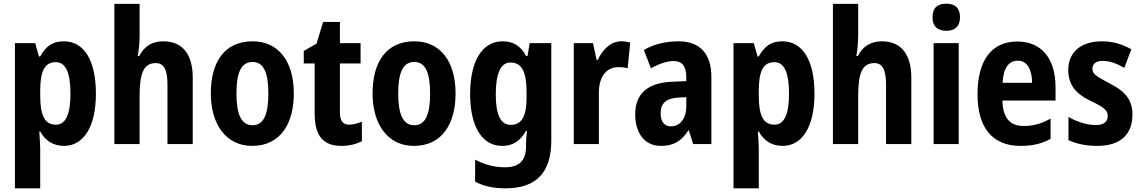

<svg xmlns="http://www.w3.org/2000/svg" viewBox="-20 -781 6191 1041"><path d="M326 -557C267 -557 230 -533 198 -475H191L171 -547H61V240H198V24C198 0 195 -32 193 -68H198C225 -19 268 10 327 10C433 10 500 -93 500 -273C500 -455 435 -557 326 -557ZM283 -444C336 -444 362 -387 362 -273C362 -161 336 -105 283 -105C221 -105 198 -157 198 -264V-288C198 -396 222 -444 283 -444Z M737 -596V-760H600V0H737V-261C737 -381 757 -439 825 -439C869 -439 888 -402 888 -322V0H1025V-360C1025 -490 967 -557 865 -557C806 -557 761 -530 735 -477H727C733 -510 737 -550 737 -596Z M1573 -274C1573 -456 1484 -557 1350 -557C1197 -557 1123 -445 1123 -274C1123 -112 1202 10 1347 10C1503 10 1573 -114 1573 -274ZM1262 -274C1262 -388 1288 -445 1349 -445C1410 -445 1435 -387 1435 -274C1435 -161 1410 -102 1349 -102C1288 -102 1262 -162 1262 -274Z M1872 -105C1839 -105 1823 -127 1823 -172V-437H1935V-547H1823V-662H1732L1696 -544L1627 -505V-437H1686V-166C1686 -41 1735 10 1831 10C1875 10 1911 0 1942 -15V-121C1918 -112 1895 -105 1872 -105Z M2450 -274C2450 -456 2361 -557 2227 -557C2074 -557 2000 -445 2000 -274C2000 -112 2079 10 2224 10C2380 10 2450 -114 2450 -274ZM2139 -274C2139 -388 2165 -445 2226 -445C2287 -445 2312 -387 2312 -274C2312 -161 2287 -102 2226 -102C2165 -102 2139 -162 2139 -274Z M2705 -557C2596 -557 2529 -453 2529 -271C2529 -93 2595 10 2702 10C2763 10 2802 -18 2832 -72H2837C2834 -48 2832 -17 2832 4V15C2832 93 2791 126 2718 126C2661 126 2612 113 2556 85V204C2604 229 2656 240 2722 240C2893 240 2969 148 2969 -18V-547H2852L2840 -477H2833C2802 -533 2763 -557 2705 -557ZM2747 -442C2810 -442 2835 -392 2835 -278V-252C2835 -151 2809 -104 2749 -104C2695 -104 2668 -157 2668 -269C2668 -383 2695 -442 2747 -442Z M3347 -557C3290 -557 3245 -509 3221 -456H3215L3195 -547H3091V0H3227V-278C3227 -369 3271 -417 3332 -417C3354 -417 3370 -415 3383 -411L3397 -550C3380 -555 3363 -557 3347 -557Z M3659 -557C3586 -557 3522 -540 3471 -510L3509 -411C3555 -436 3597 -450 3633 -450C3678 -450 3701 -423 3701 -362V-341L3626 -338C3494 -333 3424 -275 3424 -161C3424 -65 3471 10 3563 10C3635 10 3675 -17 3712 -74H3715L3738 0H3837V-363C3837 -491 3774 -557 3659 -557ZM3658 -252 3701 -254V-205C3701 -137 3666 -96 3618 -96C3583 -96 3562 -119 3562 -167C3562 -220 3590 -248 3658 -252Z M4222 -557C4163 -557 4126 -533 4094 -475H4087L4067 -547H3957V240H4094V24C4094 0 4091 -32 4089 -68H4094C4121 -19 4164 10 4223 10C4329 10 4396 -93 4396 -273C4396 -455 4331 -557 4222 -557ZM4179 -444C4232 -444 4258 -387 4258 -273C4258 -161 4232 -105 4179 -105C4117 -105 4094 -157 4094 -264V-288C4094 -396 4118 -444 4179 -444Z M4633 -596V-760H4496V0H4633V-261C4633 -381 4653 -439 4721 -439C4765 -439 4784 -402 4784 -322V0H4921V-360C4921 -490 4863 -557 4761 -557C4702 -557 4657 -530 4631 -477H4623C4629 -510 4633 -550 4633 -596Z M5111 -761C5063 -761 5036 -739 5036 -687C5036 -637 5064 -614 5111 -614C5156 -614 5185 -637 5185 -687C5185 -738 5158 -761 5111 -761ZM5178 -547H5042V0H5178Z M5496 -556C5358 -556 5280 -456 5280 -270C5280 -92 5358 10 5513 10C5579 10 5629 -2 5676 -28V-138C5626 -110 5583 -98 5530 -98C5454 -98 5417 -144 5415 -236H5703V-309C5703 -463 5627 -556 5496 -556ZM5498 -452C5549 -452 5575 -406 5576 -332H5416C5420 -415 5451 -452 5498 -452Z M6120 -160C6120 -247 6072 -290 5996 -329C5920 -369 5903 -380 5903 -409C5903 -435 5923 -451 5959 -451C5997 -451 6039 -435 6076 -413L6114 -514C6063 -542 6013 -557 5955 -557C5843 -557 5772 -500 5772 -402C5772 -319 5815 -272 5891 -235C5970 -198 5986 -181 5986 -152C5986 -120 5964 -103 5920 -103C5872 -103 5816 -122 5773 -147V-21C5820 0 5870 10 5930 10C6053 10 6120 -51 6120 -160Z"/></svg>

Font: Noto Sans Lao Looped Condensed
Style: Bold
Weight: 700
Width: 3
Designer: Mark Frömberg, Ben Mitchell
Foundry: The Fontpad Ltd
Version: Version 1.002